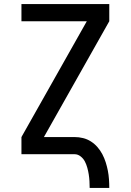

<svg xmlns="http://www.w3.org/2000/svg" viewBox="-20 -755 640 940"><path d="M419 165Q419 148 418 131.5Q417 115 414.5 99Q412 83 407.5 66.5Q403 50 395.5 35.5Q388 21 374.5 10.5Q361 0 345 0H85V-84L405 -651H85V-735H515V-651L195 -84H345Q366 -84 386.5 -79Q407 -74 425 -62.5Q443 -51 457 -35Q471 -19 481 0Q491 19 497.5 39.5Q504 60 508 80.5Q512 101 513.5 122.5Q515 144 515 165Z"/></svg>

Font: Iosevka Aile Medium
Style: Regular
Weight: 500
Designer: Belleve Invis
Foundry: Belleve Invis
Version: Version 27.3.5; ttfautohint (v1.8.4)